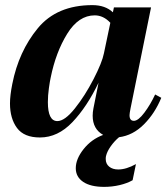

<svg xmlns="http://www.w3.org/2000/svg" viewBox="-20 -527 650 750"><path d="M394 83Q393 87 393 94Q393 113 406.5 124Q420 135 442 135Q473 135 511 114L498 177Q477 189 447.5 196Q418 203 387 203Q334 203 305 183.5Q276 164 276 130Q276 94 306.5 55.5Q337 17 383 0Q342 -23 342 -75Q342 -89 345 -104L365 -204Q320 -110 263 -50Q206 10 136 10Q74 10 46.5 -27Q19 -64 19 -123Q19 -154 28 -199Q53 -326 127.5 -416.5Q202 -507 341 -507Q391 -507 421 -479L425 -498H570L490 -104Q486 -84 486 -77Q486 -55 503 -55Q520 -55 544 -87Q568 -119 586 -158L610 -145Q585 -84 542 -41Q499 2 445 9Q427 24 412.5 44.5Q398 65 394 83ZM386 -319 411 -438Q384 -467 350 -467Q287 -467 242.5 -395Q198 -323 178 -224Q175 -211 171 -182.5Q167 -154 167 -128Q167 -54 204 -54Q233 -54 272.5 -103.5Q312 -153 345.5 -218Q379 -283 386 -319Z"/></svg>

Font: Trirong
Style: Bold Italic
Weight: 700
Italic angle: -12°
Designer: Katatrad Team
Foundry: CadsonDemak
Version: Version 1.001